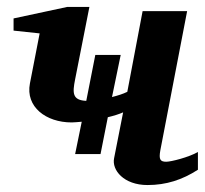

<svg xmlns="http://www.w3.org/2000/svg" viewBox="-20 -520 589 552"><path d="M549 -32V-83C523 -68 472 -55 458 -55C441 -55 436 -61 441 -88L518 -488H390L346 -256C334 -250 318 -245 302 -241L327 -362H254L228 -230C188 -232 188 -252 196 -292L237 -500H173L19 -467V-432L94 -424L66 -280C53 -213 112 -168 186 -168C192 -168 203 -169 215 -170L196 -77H269L290 -183C307 -187 323 -192 334 -197L308 -65C301 -31 336 12 404 12C458 12 504 -3 549 -32Z"/></svg>

Font: Veleka
Style: Bold Italic
Weight: 700
Italic angle: -12°
Designer: Stefan Peev, Context Ltd, 2016; SIL International, 1997-2014.
Foundry: Stefan Peev, Context Ltd, 2016
Version: Version 5.000